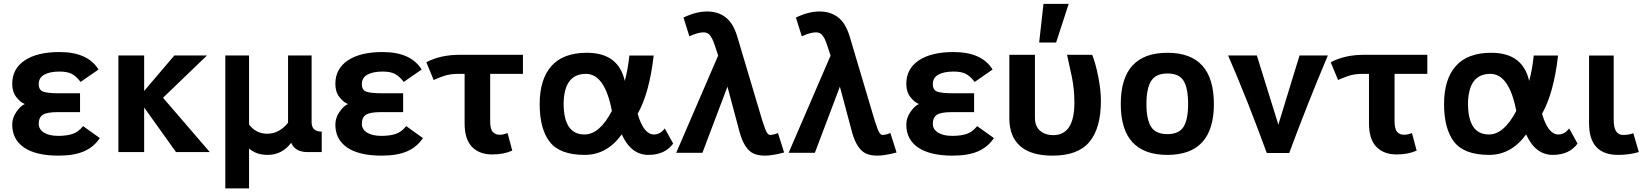

<svg xmlns="http://www.w3.org/2000/svg" viewBox="-20 -807 8725 1019"><path d="M291 19Q171.4 19 108.2 -23.7Q44.9 -66.4 44.9 -146Q44.9 -181.2 67.1 -213.4Q89.4 -245.6 111.8 -254.9Q89.4 -263.2 67.1 -291Q44.9 -318.8 44.9 -361.8Q44.9 -441.9 111.1 -486.3Q177.2 -530.8 295.9 -530.8Q445.8 -530.8 502.9 -438L407.7 -372.1Q385.3 -401.9 361.3 -414.6Q337.4 -427.2 296.9 -427.2Q243.7 -427.2 214.6 -410.6Q185.5 -394 185.5 -360.8Q185.5 -328.6 210.2 -320.3Q234.9 -312 291 -312H404.8V-211.9H285.6Q228 -211.9 206.8 -197.5Q185.5 -183.1 185.5 -149.9Q185.5 -120.6 213.4 -103.3Q241.2 -85.9 289.1 -85.9Q335 -85.9 365.7 -96.4Q396.5 -106.9 420.9 -137.7L509.8 -74.2Q478.5 -26.9 425.8 -3.9Q373 19 291 19Z M1093.3 0H914.1L745.1 -236.3V0H608.4V-512.7H745.1V-324.2L905.3 -512.7H1078.6L845.2 -288.1Z M1301.8 192.9H1175.8V-512.7H1301.8V-146Q1339.4 -97.2 1397.9 -97.2Q1461.9 -97.2 1508.8 -155.8V-512.7H1633.8V-158.7Q1633.8 -108.4 1687.5 -108.4V0H1611.8Q1545.9 0 1525.4 -49.3Q1477.1 15.1 1399.9 15.1Q1340.3 15.1 1301.8 -19Z M2005.9 19Q1886.2 19 1823 -23.7Q1759.8 -66.4 1759.8 -146Q1759.8 -181.2 1782 -213.4Q1804.2 -245.6 1826.7 -254.9Q1804.2 -263.2 1782 -291Q1759.8 -318.8 1759.8 -361.8Q1759.8 -441.9 1825.9 -486.3Q1892.1 -530.8 2010.7 -530.8Q2160.6 -530.8 2217.8 -438L2122.6 -372.1Q2100.1 -401.9 2076.2 -414.6Q2052.2 -427.2 2011.7 -427.2Q1958.5 -427.2 1929.4 -410.6Q1900.4 -394 1900.4 -360.8Q1900.4 -328.6 1925 -320.3Q1949.7 -312 2005.9 -312H2119.6V-211.9H2000.5Q1942.9 -211.9 1921.6 -197.5Q1900.4 -183.1 1900.4 -149.9Q1900.4 -120.6 1928.2 -103.3Q1956.1 -85.9 2003.9 -85.9Q2049.8 -85.9 2080.6 -96.4Q2111.3 -106.9 2135.7 -137.7L2224.6 -74.2Q2193.4 -26.9 2140.6 -3.9Q2087.9 19 2005.9 19Z M2592.3 12.7Q2523.9 12.7 2484.9 -27.8Q2445.8 -68.4 2445.8 -151.9V-415H2412.6Q2368.7 -415 2335.9 -403.8Q2303.2 -392.6 2281.7 -382.3L2242.7 -476.6Q2317.4 -516.1 2418.5 -516.1H2755.4V-415H2581.5V-165Q2581.5 -122.1 2595.2 -106.9Q2608.9 -91.8 2632.3 -91.8Q2652.3 -91.8 2673.8 -101.1L2698.7 -7.8Q2653.8 12.7 2592.3 12.7Z M2844.2 -254.9Q2844.2 -386.2 2906.5 -456.5Q2968.8 -526.9 3094.7 -526.9Q3262.2 -526.9 3295.9 -377.4Q3312 -435.5 3320.3 -512.2H3449.2Q3426.8 -314 3364.3 -203.1Q3396 -93.3 3450.7 -93.3Q3483.9 -93.3 3508.3 -125.5L3552.7 -44.9Q3508.8 15.1 3421.4 15.1Q3329.1 15.1 3279.8 -93.8Q3201.2 15.1 3083 15.1Q2951.7 15.1 2897.9 -53.7Q2844.2 -122.6 2844.2 -254.9ZM3227.5 -218.3Q3189.9 -415 3089.8 -415Q2972.7 -415 2971.2 -254.9Q2972.7 -93.3 3082 -93.3Q3162.1 -93.3 3227.5 -218.3Z M4040.5 19Q4002 19 3978 7.3Q3954.1 -4.4 3936 -32.5Q3918 -60.5 3905.8 -104L3840.8 -347.2L3708 3.9H3568.8L3791.5 -512.2Q3768.6 -584.5 3759.5 -601.8Q3750.5 -619.1 3740 -627.2Q3729.5 -635.3 3713.4 -635.3Q3684.6 -635.3 3638.7 -614.3L3607.4 -713.9Q3674.8 -746.1 3732.4 -746.1Q3789.6 -746.1 3829.8 -716.1Q3870.1 -686 3891.6 -617.2L4026.4 -165Q4042 -115.7 4050.3 -103.3Q4058.6 -90.8 4066.4 -90.8Q4084 -90.8 4108.9 -101.1L4141.6 2.4Q4077.6 19 4040.5 19Z M4637.2 19Q4598.6 19 4574.7 7.3Q4550.8 -4.4 4532.7 -32.5Q4514.6 -60.5 4502.4 -104L4437.5 -347.2L4304.7 3.9H4165.5L4388.2 -512.2Q4365.2 -584.5 4356.2 -601.8Q4347.2 -619.1 4336.7 -627.2Q4326.2 -635.3 4310.1 -635.3Q4281.2 -635.3 4235.4 -614.3L4204.1 -713.9Q4271.5 -746.1 4329.1 -746.1Q4386.2 -746.1 4426.5 -716.1Q4466.8 -686 4488.3 -617.2L4623 -165Q4638.7 -115.7 4647 -103.3Q4655.3 -90.8 4663.1 -90.8Q4680.7 -90.8 4705.6 -101.1L4738.3 2.4Q4674.3 19 4637.2 19Z M5036.1 19Q4916.5 19 4853.3 -23.7Q4790 -66.4 4790 -146Q4790 -181.2 4812.3 -213.4Q4834.5 -245.6 4856.9 -254.9Q4834.5 -263.2 4812.3 -291Q4790 -318.8 4790 -361.8Q4790 -441.9 4856.2 -486.3Q4922.4 -530.8 5041 -530.8Q5190.9 -530.8 5248 -438L5152.8 -372.1Q5130.4 -401.9 5106.4 -414.6Q5082.5 -427.2 5042 -427.2Q4988.8 -427.2 4959.7 -410.6Q4930.7 -394 4930.7 -360.8Q4930.7 -328.6 4955.3 -320.3Q4980 -312 5036.1 -312H5149.9V-211.9H5030.8Q4973.1 -211.9 4951.9 -197.5Q4930.7 -183.1 4930.7 -149.9Q4930.7 -120.6 4958.5 -103.3Q4986.3 -85.9 5034.2 -85.9Q5080.1 -85.9 5110.8 -96.4Q5141.6 -106.9 5166 -137.7L5254.9 -74.2Q5223.6 -26.9 5170.9 -3.9Q5118.2 19 5036.1 19Z M5566.9 19Q5451.2 19 5394 -32Q5336.9 -83 5336.9 -178.2V-516.1H5472.7V-181.2Q5472.7 -137.2 5499.8 -113.5Q5526.9 -89.8 5569.8 -89.8Q5682.1 -89.8 5682.1 -262.2Q5682.1 -333.5 5668.5 -399.9Q5654.8 -466.3 5643.1 -516.1H5776.4Q5793.9 -474.1 5808.3 -402.3Q5822.8 -330.6 5822.8 -272Q5822.8 -126.5 5761.7 -53.7Q5700.7 19 5566.9 19ZM5585 -581.1H5495.1L5518.1 -786.6H5651.9Z M6175.8 15.1Q5928.2 15.1 5928.2 -254.9Q5928.2 -526.9 6175.8 -526.9Q6422.4 -526.9 6422.4 -254.9Q6422.4 15.1 6175.8 15.1ZM6175.8 -95.2Q6236.8 -95.2 6261.2 -133.5Q6285.6 -171.9 6285.6 -254.9Q6285.6 -339.4 6261.7 -378.2Q6237.8 -417 6175.8 -417Q6114.3 -417 6089.4 -377.2Q6064.5 -337.4 6064.5 -254.9Q6064.5 -172.9 6089.1 -134Q6113.8 -95.2 6175.8 -95.2Z M6822.3 4.9H6703.1Q6601.6 -273.9 6498 -512.7H6650.4L6764.6 -145.5L6877 -512.7H7027.3Q6918.9 -255.9 6822.3 4.9Z M7392.1 12.7Q7323.7 12.7 7284.7 -27.8Q7245.6 -68.4 7245.6 -151.9V-415H7212.4Q7168.5 -415 7135.7 -403.8Q7103 -392.6 7081.5 -382.3L7042.5 -476.6Q7117.2 -516.1 7218.3 -516.1H7555.2V-415H7381.3V-165Q7381.3 -122.1 7395 -106.9Q7408.7 -91.8 7432.1 -91.8Q7452.1 -91.8 7473.6 -101.1L7498.5 -7.8Q7453.6 12.7 7392.1 12.7Z M7644 -254.9Q7644 -386.2 7706.3 -456.5Q7768.6 -526.9 7894.5 -526.9Q8062 -526.9 8095.7 -377.4Q8111.8 -435.5 8120.1 -512.2H8249Q8226.6 -314 8164.1 -203.1Q8195.8 -93.3 8250.5 -93.3Q8283.7 -93.3 8308.1 -125.5L8352.5 -44.9Q8308.6 15.1 8221.2 15.1Q8128.9 15.1 8079.6 -93.8Q8001 15.1 7882.8 15.1Q7751.5 15.1 7697.8 -53.7Q7644 -122.6 7644 -254.9ZM8027.3 -218.3Q7989.7 -415 7889.6 -415Q7772.5 -415 7771 -254.9Q7772.5 -93.3 7881.8 -93.3Q7961.9 -93.3 8027.3 -218.3Z M8568.4 15.1Q8413.6 15.1 8413.6 -151.9V-512.2H8544.4V-169.9Q8544.4 -90.8 8594.7 -90.8Q8626 -90.8 8648.4 -100.1L8677.7 0Q8626.5 15.1 8568.4 15.1Z"/></svg>

Font: Cadman
Style: Bold
Weight: 700
Designer: Paul James MIller
Foundry: High-Logic / Made with FontCreator
Version: Version 2.114;March 28, 2021;FontCreator 13.0.0.2683 64-bit